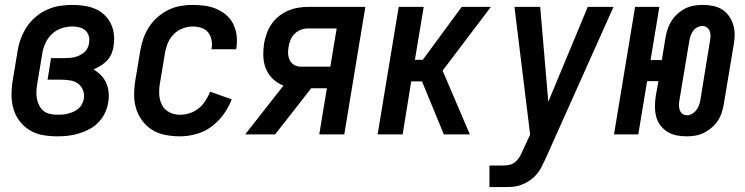

<svg xmlns="http://www.w3.org/2000/svg" viewBox="-20 -548 3040 783"><path d="M214 8Q184 8 155 3Q126 -2 102 -16.5Q78 -31 60.5 -53.5Q43 -76 35 -103.5Q27 -131 27 -161Q27 -191 32 -221L52 -341Q56 -367 65.5 -392Q75 -417 90 -439.5Q105 -462 126.5 -480Q148 -498 173 -509Q198 -520 223.5 -524Q249 -528 275 -528Q299 -528 323 -524.5Q347 -521 368 -512Q389 -503 405.5 -487.5Q422 -472 432 -451.5Q442 -431 444.5 -407.5Q447 -384 443 -359Q441 -344 434.5 -328.5Q428 -313 416 -300.5Q404 -288 390 -279.5Q376 -271 361 -265Q377 -256 391 -242Q405 -228 413 -210Q421 -192 423 -171Q425 -150 421 -129Q418 -108 407.5 -86.5Q397 -65 381 -48.5Q365 -32 344 -21Q323 -10 301.5 -3.5Q280 3 258 5.5Q236 8 214 8ZM216 -80Q227 -80 237.5 -81Q248 -82 259 -85Q270 -88 281 -93Q292 -98 300.5 -105.5Q309 -113 314.5 -123.5Q320 -134 322 -145Q325 -163 318.5 -180Q312 -197 298.5 -207Q285 -217 267 -220Q249 -223 231 -223H174L188 -311H245Q255 -311 265.5 -312Q276 -313 286 -315.5Q296 -318 306 -323Q316 -328 324 -335Q332 -342 337 -352Q342 -362 343 -372Q346 -387 342 -401Q338 -415 328 -424Q318 -433 304 -436.5Q290 -440 275 -440Q253 -440 230.5 -432.5Q208 -425 191 -408.5Q174 -392 164.5 -370.5Q155 -349 152 -327L132 -207Q129 -191 128.5 -175.5Q128 -160 130.5 -145.5Q133 -131 140 -117.5Q147 -104 158.5 -95Q170 -86 185 -83Q200 -80 216 -80Z M714 8Q684 8 655 2.5Q626 -3 602 -17.5Q578 -32 561 -54.5Q544 -77 535.5 -104Q527 -131 527 -161Q527 -191 532 -221L552 -341Q556 -366 564.5 -390.5Q573 -415 587.5 -437.5Q602 -460 622.5 -478Q643 -496 666.5 -507.5Q690 -519 715 -523.5Q740 -528 765 -528Q791 -528 816 -524.5Q841 -521 863 -511.5Q885 -502 903 -486.5Q921 -471 931.5 -449.5Q942 -428 945 -403Q948 -378 944 -353L943 -347H842L843 -350Q846 -368 842.5 -385.5Q839 -403 828.5 -416Q818 -429 801 -434.5Q784 -440 766 -440Q745 -440 723.5 -431.5Q702 -423 686.5 -406.5Q671 -390 663 -369Q655 -348 652 -327L632 -207Q628 -184 629.5 -161Q631 -138 641 -119Q651 -100 671 -90Q691 -80 715 -80Q734 -80 754 -86.5Q774 -93 790.5 -106.5Q807 -120 818 -137.5Q829 -155 837 -174L925 -143Q913 -111 892 -82Q871 -53 843 -32Q815 -11 781 -1.5Q747 8 714 8Z M980 0 1136 -199Q1112 -208 1093.5 -225.5Q1075 -243 1065 -266.5Q1055 -290 1054 -317Q1053 -344 1057 -372Q1061 -392 1068 -412Q1075 -432 1087.5 -450Q1100 -468 1117.5 -482Q1135 -496 1155 -504.5Q1175 -513 1196 -516.5Q1217 -520 1237 -520H1470L1384 0H1282L1313 -188H1249L1178 -97L1102 0ZM1208 -276H1327L1353 -432H1237Q1222 -432 1208 -427Q1194 -422 1182.5 -411Q1171 -400 1165 -386Q1159 -372 1157 -357Q1154 -343 1155 -328Q1156 -313 1162.5 -301Q1169 -289 1181 -282.5Q1193 -276 1208 -276Z M1520 0 1606 -520H1708L1672 -304H1704L1863 -520H1982L1785 -260L1896 0H1790L1701 -216H1657L1622 0Z M1976 215V127H2032Q2045 127 2058.5 124Q2072 121 2082.5 111.5Q2093 102 2100 90Q2107 78 2112 65L2142 1L2078 -520H2183L2216 -133L2377 -520H2482L2204 101Q2196 118 2187.5 134.5Q2179 151 2166 165.5Q2153 180 2136.5 190.5Q2120 201 2102.5 207Q2085 213 2067 214Q2049 215 2032 215Z M2780 8Q2759 8 2739 4Q2719 0 2702 -10.5Q2685 -21 2673 -37Q2661 -53 2656 -72.5Q2651 -92 2651 -113Q2651 -134 2654 -155L2665 -217H2619L2583 0H2484L2570 -520H2669L2633 -303H2679L2694 -395Q2697 -413 2703 -430.5Q2709 -448 2719 -463.5Q2729 -479 2743.5 -492Q2758 -505 2775 -513.5Q2792 -522 2810 -525Q2828 -528 2845 -528Q2867 -528 2887.5 -524Q2908 -520 2924.5 -509.5Q2941 -499 2952.5 -483Q2964 -467 2970 -447.5Q2976 -428 2976 -407Q2976 -386 2972 -365L2932 -125Q2929 -107 2923.5 -89.5Q2918 -72 2908 -56.5Q2898 -41 2883 -28Q2868 -15 2851 -6.5Q2834 2 2816 5Q2798 8 2780 8ZM2782 -78Q2792 -78 2802 -83.5Q2812 -89 2819 -98Q2826 -107 2830 -117.5Q2834 -128 2836 -139L2875 -379Q2877 -390 2877.5 -400.5Q2878 -411 2874.5 -420.5Q2871 -430 2863 -436Q2855 -442 2845 -442Q2834 -442 2823.5 -436.5Q2813 -431 2806.5 -422Q2800 -413 2796.5 -402.5Q2793 -392 2791 -381L2751 -141Q2749 -130 2749 -119.5Q2749 -109 2752 -99.5Q2755 -90 2763 -84Q2771 -78 2782 -78Z"/></svg>

Font: Iosevka SS18 Semibold
Style: Italic
Weight: 600
Italic angle: -9°
Monospace: yes
Designer: Belleve Invis
Foundry: Belleve Invis
Version: Version 25.1.1; ttfautohint (v1.8.4)